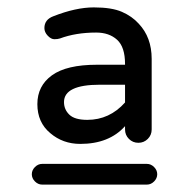

<svg xmlns="http://www.w3.org/2000/svg" viewBox="-20 -728 525 519"><path d="M377 -285Q388 -285 396.5 -276.5Q405 -268 405 -257Q405 -246 396.5 -237.5Q388 -229 377 -229H94Q83 -229 74.5 -237.5Q66 -246 66 -257Q66 -268 74.5 -276.5Q83 -285 94 -285ZM318 -387Q275 -339 197 -339Q150 -339 116 -368Q81 -397 81 -446.5Q81 -496 120.5 -524.5Q160 -553 242 -553H318V-555Q318 -601 296.5 -620.5Q275 -640 240 -640Q185 -640 142 -624Q136 -622 127 -622Q118 -622 109 -631.5Q100 -641 100 -652Q100 -675 124 -684Q185 -708 233.5 -708Q282 -708 309.5 -696Q337 -684 355 -664Q390 -627 390 -569V-378Q390 -363 379.5 -352.5Q369 -342 354 -342Q339 -342 328.5 -352.5Q318 -363 318 -378ZM250 -499Q153 -499 153 -452Q153 -432 167.5 -418Q182 -404 216 -404Q276 -404 318 -451V-499Z"/></svg>

Font: Varela Round
Style: Regular
Weight: 400
Designer: Joe Prince
Foundry: Joe Prince
Version: Version 1.000